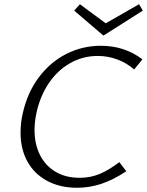

<svg xmlns="http://www.w3.org/2000/svg" viewBox="-20 -880 694 906"><path d="M77 -254Q77 -303 88 -348Q110 -444 163.5 -515.5Q217 -587 293 -625.5Q369 -664 456 -664Q568 -664 652 -600L613 -552Q578 -583 533.5 -599.5Q489 -616 441 -616Q371 -616 311 -582Q251 -548 210 -487Q169 -426 152 -347Q143 -305 143 -266Q143 -200 168.5 -149Q194 -98 242 -69.5Q290 -41 356 -41Q407 -41 451 -59.5Q495 -78 543 -115L576 -72Q514 -31 458 -12.5Q402 6 344 6Q262 6 201.5 -27Q141 -60 109 -118.5Q77 -177 77 -254ZM654 -830 468 -712 330 -830 357 -860 479 -770 636 -860Z"/></svg>

Font: Ysabeau Semilight
Style: Italic
Weight: 300
Italic angle: -12°
Designer: Christian Thalmann (Catharsis Fonts)
Version: Version 0.003